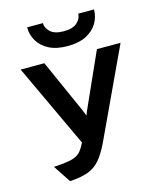

<svg xmlns="http://www.w3.org/2000/svg" viewBox="-135 -1026 941 1134"><g transform="rotate(-15 335.5 -459.5)"><path d="M150.5 12 80.5 -94Q131 -97 163.2 -102Q195.5 -107 215.8 -116.8Q236 -126.5 249.8 -144Q263.5 -161.5 277.5 -190L39 -700H184L328.5 -376Q333 -366 336.8 -356.2Q340.5 -346.5 344 -336.5Q348 -347.5 352 -356.8Q356 -366 360.5 -376.5L505.5 -700H650L398 -161Q367.5 -96.5 336.8 -60.2Q306 -24 262.5 -8Q219 8 150.5 12ZM344.5 -762Q276.5 -762 231.2 -785.2Q186 -808.5 163.2 -847Q140.5 -885.5 140.5 -931H237Q237 -901 263 -876.8Q289 -852.5 344.5 -852.5Q400 -852.5 426.5 -876.8Q453 -901 453 -931H549.5Q549.5 -885.5 526.5 -847Q503.5 -808.5 458 -785.2Q412.5 -762 344.5 -762Z"/></g></svg>

Font: Overpass
Style: Bold
Weight: 700
Designer: Delve Withrington, Dave Bailey, Thomas Jockin
Foundry: Delve Fonts LLC
Version: Version 4.000; ttfautohint (v1.8.3)